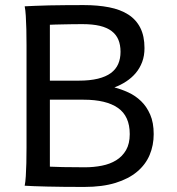

<svg xmlns="http://www.w3.org/2000/svg" viewBox="-20 -738 702 763"><path d="M590.8 -205.1Q590.8 -160.6 574.7 -122.3Q558.6 -84 524.9 -55.7Q491.2 -27.3 439 -11.2Q386.7 4.9 314.9 4.9Q229 4.9 168 3.4Q106.9 2 78.1 0Q81.1 -14.6 82.5 -37.6Q84 -60.5 84.7 -89.4Q85.4 -118.2 85.4 -151.9V-558.1Q85.4 -592.3 84.7 -621.8Q84 -651.4 82.5 -674.8Q81.1 -698.2 78.1 -712.9Q94.2 -713.9 119.1 -714.8Q144 -715.8 174.8 -716.6Q205.6 -717.3 240.7 -717.5Q275.9 -717.8 312.5 -717.8Q368.7 -717.8 413.6 -709Q458.5 -700.2 489.7 -680.2Q521 -660.2 537.6 -627.4Q554.2 -594.7 554.2 -546.9Q554.2 -516.1 544.9 -491.5Q535.6 -466.8 519.3 -447.5Q502.9 -428.2 481.2 -414.1Q459.5 -399.9 434.6 -390.6Q462.9 -383.3 490.7 -370.4Q518.6 -357.4 540.8 -335.9Q563 -314.5 576.9 -282.5Q590.8 -250.5 590.8 -205.1ZM178.2 -75.7Q195.3 -74.7 230.2 -74Q265.1 -73.2 317.4 -73.2Q352.5 -73.2 384.8 -79.6Q417 -85.9 441.7 -101.1Q466.3 -116.2 481 -141.6Q495.6 -167 495.6 -205.1Q495.6 -276.4 448.7 -309.1Q401.9 -341.8 312.5 -341.8H178.2ZM178.2 -417.5H293Q337.4 -417.5 369.1 -425.3Q400.9 -433.1 420.7 -447.8Q440.4 -462.4 449.7 -483.6Q459 -504.9 459 -532.2Q459 -559.6 450.4 -580.1Q441.9 -600.6 423.6 -614.5Q405.3 -628.4 376.7 -635.3Q348.1 -642.1 307.6 -642.1Q287.6 -642.1 267.8 -641.8Q248 -641.6 230.7 -641.1Q213.4 -640.6 199.7 -640.4Q186 -640.1 178.2 -639.6Z"/></svg>

Font: Andika Compact
Style: Regular
Weight: 400
Designer: Victor Gaultney, Annie Olsen, Julie Remington, Don Collingsworth, Eric Hays, Becca Hirsbrunner
Foundry: SIL International
Version: Version 5.000 ; LnSpcTght